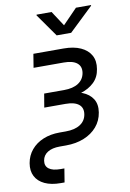

<svg xmlns="http://www.w3.org/2000/svg" viewBox="-118 -817 736 1083"><g transform="rotate(-10 249.5 -275.5)"><path d="M139.6 204.1Q85.9 204.1 48.8 186.8Q11.7 169.4 -4.6 137.7Q-21 106 -13.7 63Q-6.3 20 20.3 -11.7Q46.9 -43.5 88.6 -60.8Q130.4 -78.1 182.6 -78.1H218.3Q270 -78.1 301 -98.1Q332 -118.2 337.9 -154.3Q344.2 -191.4 319.8 -211.4Q295.4 -231.4 243.7 -231.4H122.1L135.3 -309.6H249Q300.8 -309.6 331.5 -329.6Q362.3 -349.6 368.7 -386.7Q374.5 -423.3 350.1 -443.1Q325.7 -462.9 274.4 -462.9H101.6L114.3 -541H287.1Q345.2 -541 384.8 -522.9Q424.3 -504.9 442.4 -472.2Q460.4 -439.5 452.6 -394Q445.8 -348.6 415.8 -319.8Q385.7 -291 340.8 -277.3Q295.9 -263.7 241.2 -263.7H127.4L132.3 -291H253.9Q308.1 -291 348.4 -275.1Q388.7 -259.3 408.2 -228.3Q427.7 -197.3 420.4 -151.4Q413.1 -105 384 -71Q355 -37.1 309.3 -18.6Q263.7 0 205.6 0H169.9Q126.5 0 100.3 16.4Q74.2 32.7 69.3 63Q64.5 93.3 85.9 109.6Q107.4 126 152.3 126H174.3L161.6 204.1ZM256.3 -755.4 312.5 -669.4 396 -755.4H482.4L481.9 -751.5L344.7 -620.6H261.7L169.4 -751.5L170.4 -755.4Z"/></g></svg>

Font: Inter 17pt
Style: Italic
Weight: 400
Italic angle: -9.3988°
Version: Version 4.001;git-66647c0bb